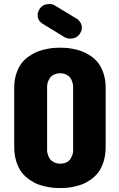

<svg xmlns="http://www.w3.org/2000/svg" viewBox="-20 -945 602 969"><path d="M258.8 -916 371.1 -848.1Q378.9 -842.8 386 -830.8Q393.1 -818.8 393.1 -805.2Q393.1 -789.1 381.8 -772.9Q365.7 -750 335 -750Q316.9 -750 305.2 -757.8L194.8 -825.2Q169.9 -841.8 169.9 -868.2Q169.9 -884.3 181.2 -901.9Q197.3 -924.8 231 -924.8Q245.6 -924.8 258.8 -916ZM51.8 -502Q51.8 -541.5 62.5 -573.7Q73.2 -606 89.4 -626.5Q105.5 -647 128.2 -662.4Q150.9 -677.7 171.1 -685.3Q191.4 -692.9 214.6 -697.5Q237.8 -702.1 250.7 -703.1Q263.7 -704.1 274.9 -704.1H292Q303.7 -704.1 316.7 -703.1Q329.6 -702.1 352.3 -697.5Q375 -692.9 395.3 -685.3Q415.5 -677.7 438 -662.4Q460.4 -647 476.3 -626.5Q492.2 -606 502.7 -573.7Q513.2 -541.5 513.2 -502V-203.1Q513.2 -162.6 502.7 -129.4Q492.2 -96.2 476.3 -75.2Q460.4 -54.2 438 -38.6Q415.5 -22.9 395.3 -15.1Q375 -7.3 352.1 -2.7Q329.1 2 316.4 2.9Q303.7 3.9 292 3.9H274.9Q263.2 3.9 250.5 2.9Q237.8 2 214.6 -2.7Q191.4 -7.3 171.1 -15.1Q150.9 -22.9 128.2 -38.6Q105.5 -54.2 89.4 -75.2Q73.2 -96.2 62.5 -129.4Q51.8 -162.6 51.8 -203.1ZM217.8 -184.1Q217.8 -181.6 218.3 -177.2Q218.8 -172.9 222.7 -161.6Q226.6 -150.4 232.7 -141.8Q238.8 -133.3 252.4 -126.2Q266.1 -119.1 284.2 -119.1Q302.2 -119.1 315.4 -125.7Q328.6 -132.3 334.7 -141.8Q340.8 -151.4 344.5 -161.1Q348.1 -170.9 348.6 -177.7L349.1 -184.1V-509.8Q349.1 -512.2 348.6 -516.8Q348.1 -521.5 344.5 -532.7Q340.8 -543.9 334.7 -552.5Q328.6 -561 315.4 -568.1Q302.2 -575.2 284.2 -575.2Q266.1 -575.2 252.4 -568.4Q238.8 -561.5 232.4 -552Q226.1 -542.5 222.4 -533Q218.8 -523.4 218.3 -516.6L217.8 -509.8Z"/></svg>

Font: Concert One
Style: Regular
Weight: 400
Designer: Johan Kallas, Mihkel Virkus
Foundry: Johan Kallas, Mihkel Virkus
Version: Version 1.003